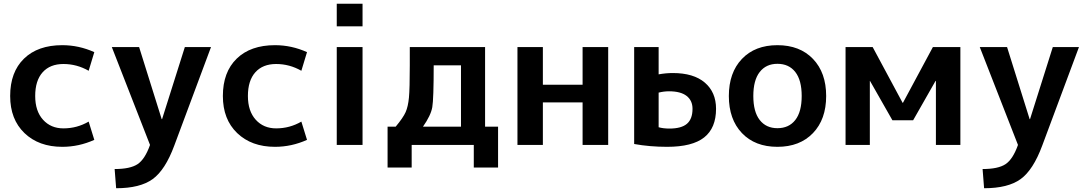

<svg xmlns="http://www.w3.org/2000/svg" viewBox="-20 -770 5781 1020"><path d="M451 -124 481 -27Q399 10 311 10Q186 10 110 -63Q34 -136 34 -260Q34 -387 107.5 -458.5Q181 -530 311 -530Q399 -530 481 -493L451 -394Q388 -430 317 -430Q246 -430 206.5 -386Q167 -342 167 -260Q167 -180 208.5 -134Q250 -88 317 -88Q389 -88 451 -124Z M597 230 589 128Q672 128 711 102Q750 76 777 0L574 -520H719L839 -137H841L962 -520H1101L906 3Q858 133 791 181.5Q724 230 597 230Z M1581 -124 1611 -27Q1529 10 1441 10Q1316 10 1240 -63Q1164 -136 1164 -260Q1164 -387 1237.5 -458.5Q1311 -530 1441 -530Q1529 -530 1611 -493L1581 -394Q1518 -430 1447 -430Q1376 -430 1336.5 -386Q1297 -342 1297 -260Q1297 -180 1338.5 -134Q1380 -88 1447 -88Q1519 -88 1581 -124Z M1769 0V-520H1906V0ZM1769 -630V-750H1906V-630Z M2227 -97H2429V-423H2284Q2284 -244 2276.5 -200.5Q2269 -157 2227 -97ZM2082 -97Q2122 -145 2135 -174.5Q2148 -204 2152.5 -251.5Q2157 -299 2157 -423V-520H2557V-97H2626V120H2497V0H2167V120H2039V-97Z M2864 -226V0H2729V-520H2864V-320H3075V-520H3211V0H3075V-226Z M3349 -520H3479V-375Q3518 -382 3554 -382Q3665 -382 3724.5 -331Q3784 -280 3784 -192Q3784 -90 3721 -40Q3658 10 3524 10Q3432 10 3349 -5ZM3479 -278V-94Q3504 -87 3536 -87Q3600 -87 3629.5 -112.5Q3659 -138 3659 -192Q3659 -236 3627.5 -260.5Q3596 -285 3534 -285Q3507 -285 3479 -278Z M3921.5 -457Q3991 -530 4110 -530Q4229 -530 4299 -457Q4369 -384 4369 -260Q4369 -136 4299 -63Q4229 10 4110 10Q3991 10 3921.5 -63Q3852 -136 3852 -260Q3852 -384 3921.5 -457ZM4110 -89Q4171 -89 4205 -132.5Q4239 -176 4239 -260Q4239 -344 4205 -387.5Q4171 -431 4110 -431Q4050 -431 4016 -387.5Q3982 -344 3982 -260Q3982 -176 4016 -132.5Q4050 -89 4110 -89Z M4950 -340 4831 -131H4721L4602 -340H4601V0H4472V-520H4616L4775 -224H4777L4936 -520H5082V0H4952V-340Z M5208 230 5200 128Q5283 128 5322 102Q5361 76 5388 0L5185 -520H5330L5450 -137H5452L5573 -520H5712L5517 3Q5469 133 5402 181.5Q5335 230 5208 230Z"/></svg>

Font: M PLUS 1p
Style: Bold
Weight: 700
Version: Version 1.062